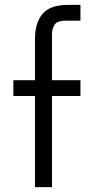

<svg xmlns="http://www.w3.org/2000/svg" viewBox="-20 -770 381 790"><path d="M311 -685H251Q216 -685 205 -669Q194 -653 194 -630V-440H311V-375H194V0H124V-375H35V-440H124V-610Q124 -677 155.5 -713.5Q187 -750 261 -750H311Z"/></svg>

Font: Puffins on Iceburgs
Style: Regular
Weight: 400
Version: Version 1.0